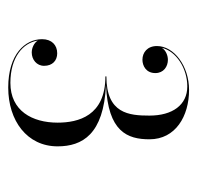

<svg xmlns="http://www.w3.org/2000/svg" viewBox="-26 -926 502 490"><g transform="rotate(90 225.0 -681.0)"><path d="M353.5 -577C353.5 -640 323 -694.5 197 -700.5C316 -705.5 335.5 -755 335.5 -811.5C335.5 -878 276.5 -912.5 209.5 -912.5C148.5 -912.5 97.5 -874 97.5 -830.5C97.5 -806 114 -793.5 132.5 -793.5C147.5 -793.5 166.5 -802.5 166.5 -826.5C166.5 -847.5 150 -858.5 132.5 -858.5C121.5 -858.5 108 -853 102 -843C110.5 -879.5 154 -908 200.5 -908C248 -908 275 -870 275 -811.5C275 -759.5 270 -701.5 175 -701.5V-699C276 -699 293 -629.5 293 -577C293 -512.5 263 -456.5 191.5 -456.5C126 -456.5 89.5 -488.5 83.5 -526.5C89 -517.5 101.5 -511 114 -511C132 -511 148 -523.5 148 -542.5C148 -564 134.5 -576 116 -576C95 -576 80 -562 80 -537.5C80 -494 118.5 -451 203.5 -451C288 -451 353.5 -499 353.5 -577Z"/></g></svg>

Font: Bodoni* 36pt
Style: Regular
Weight: 400
Version: Version 2.3